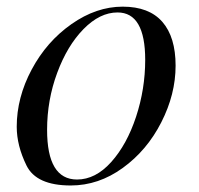

<svg xmlns="http://www.w3.org/2000/svg" viewBox="-20 -549 605 583"><path d="M420.9 -367.2Q420.9 -511.2 336.9 -511.2Q283.2 -511.2 233.6 -460.7Q184.1 -410.2 153.6 -327.6Q123 -245.1 123 -154.8Q123 -3.9 213.9 -3.9Q270 -3.9 317.6 -56.9Q365.2 -109.9 393.1 -194.3Q420.9 -278.8 420.9 -367.2ZM194.8 14.2Q90.3 14.2 60.5 -46.4Q30.8 -106.9 30.8 -164.1Q30.8 -252.9 76.2 -337.9Q121.6 -422.9 197 -475.8Q272.5 -528.8 352.5 -528.8Q432.6 -528.8 472.9 -482.7Q513.2 -436.5 513.2 -349.6Q513.2 -262.7 469.7 -177.5Q426.3 -92.3 352.8 -39.1Q279.3 14.2 194.8 14.2Z"/></svg>

Font: PlayfairDisplay-Italic
Style: Italic
Weight: 400
Italic angle: -14°
Designer: Claus Eggers Sørensen
Foundry: Claus Eggers Sørensen
Version: Version 1.002;PS 001.002;hotconv 1.0.70;makeotf.lib2.5.58329